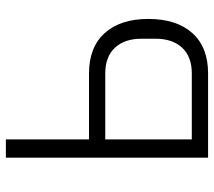

<svg xmlns="http://www.w3.org/2000/svg" viewBox="-58 -680 738 663"><g transform="rotate(-90 311.5 -349.0)"><path d="M98.1 0V-698.2H161.1V-411.1H389.2Q479.5 -411.1 528.3 -356.9Q577.1 -302.7 577.1 -206.1Q577.1 -108.9 528.3 -54.4Q479.5 0 389.2 0ZM161.1 -56.2H389.2Q446.8 -56.2 477.8 -89.6Q508.8 -123 508.8 -181.2V-230Q508.8 -288.1 477.8 -321.5Q446.8 -355 389.2 -355H161.1Z"/></g></svg>

Font: Anuphan Light
Style: Regular
Weight: 300
Designer: Mike Abbink, Paul van der Laan, Pieter van Rosmalen, Mint Tantisuwanna
Foundry: Bold Monday; Cadson Demak
Version: Version 3.002;hotconv 1.0.109;makeotfexe 2.5.65596